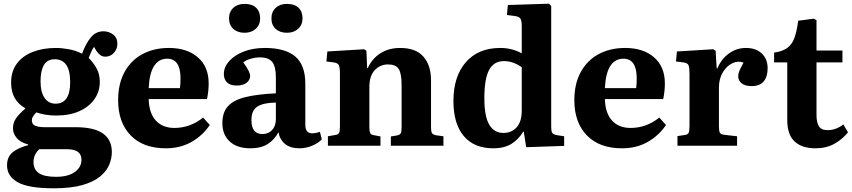

<svg xmlns="http://www.w3.org/2000/svg" viewBox="-20 -787 4603 1037"><path d="M269 230Q134 230 76 197.5Q18 165 18 106Q18 59 49.5 34.5Q81 10 132 -3V-7Q89 -18 69.5 -42.5Q50 -67 50 -94Q50 -122 65 -145.5Q80 -169 116 -200V-203Q81 -222 60.5 -256Q40 -290 40 -341Q40 -402 71.5 -444Q103 -486 158 -507Q213 -528 282 -528Q314 -528 352 -521Q390 -514 423 -497Q444 -553 471 -585.5Q498 -618 539 -618Q568 -618 591 -600.5Q614 -583 614 -550Q614 -523 595.5 -502Q577 -481 549 -481Q532 -481 521 -490Q510 -499 500 -513L488 -534Q479 -521 472.5 -506.5Q466 -492 459 -474Q484 -449 501.5 -418Q519 -387 519 -345Q519 -293 490.5 -252Q462 -211 409.5 -187Q357 -163 283 -163Q250 -163 223 -168Q196 -173 176 -180Q164 -167 158 -157.5Q152 -148 152 -137Q152 -116 170 -108Q188 -100 223 -100H389Q584 -100 584 34Q584 68 570 102.5Q556 137 521 166Q486 195 425 212.5Q364 230 269 230ZM280 -227Q359 -227 359 -343Q359 -407 337.5 -437Q316 -467 276 -467Q235 -467 217 -435.5Q199 -404 199 -348Q199 -290 220.5 -258.5Q242 -227 280 -227ZM282 168Q348 168 384 142Q420 116 420 76Q420 19 343 19H192Q161 48 161 88Q161 129 190.5 148.5Q220 168 282 168Z M876 14Q753 14 685.5 -56Q618 -126 618 -246Q618 -335 653 -398.5Q688 -462 750 -495Q812 -528 892 -528Q990 -528 1048.5 -477.5Q1107 -427 1107 -336Q1107 -295 1098 -252H783Q785 -176 821.5 -136Q858 -96 922 -96Q1007 -96 1077 -152L1113 -112Q1075 -55 1014.5 -20.5Q954 14 876 14ZM783 -311H952Q955 -335 955 -363Q955 -470 883 -470Q838 -470 812.5 -431Q787 -392 783 -311Z M1332 14Q1261 14 1221 -22.5Q1181 -59 1181 -122Q1181 -179 1210.5 -212.5Q1240 -246 1303.5 -262Q1367 -278 1470 -283V-370Q1470 -426 1451 -451.5Q1432 -477 1384 -477Q1359 -477 1333.5 -469.5Q1308 -462 1294 -450Q1315 -421 1323 -404Q1331 -387 1331 -377Q1331 -355 1312 -340Q1293 -325 1258 -325Q1223 -325 1206 -342Q1189 -359 1189 -387Q1189 -424 1217 -456Q1245 -488 1295 -508Q1345 -528 1411 -528Q1520 -528 1574.5 -482Q1629 -436 1629 -335V-113Q1629 -67 1666 -67Q1685 -67 1708 -75L1718 -34Q1696 -12 1663.5 1Q1631 14 1598 14Q1548 14 1519.5 -9.5Q1491 -33 1484 -73Q1463 -33 1426.5 -9.5Q1390 14 1332 14ZM1397 -63Q1430 -63 1450 -85Q1470 -107 1470 -143V-233Q1401 -232 1369.5 -211Q1338 -190 1338 -139Q1338 -63 1397 -63ZM1530 -610Q1492 -610 1469 -631Q1446 -652 1446 -688Q1446 -723 1469 -744.5Q1492 -766 1530 -766Q1571 -766 1592.5 -745Q1614 -724 1614 -688Q1614 -653 1590.5 -631.5Q1567 -610 1530 -610ZM1301 -610Q1263 -610 1240 -631Q1217 -652 1217 -688Q1217 -723 1240 -744.5Q1263 -766 1301 -766Q1342 -766 1363.5 -745Q1385 -724 1385 -688Q1385 -653 1361.5 -631.5Q1338 -610 1301 -610Z M1751 0V-51L1791 -58Q1806 -60 1811 -69Q1816 -78 1816 -105V-391Q1816 -423 1810 -435Q1804 -447 1782 -450L1743 -455L1748 -509L1946 -521L1959 -513L1963 -419H1966Q1990 -471 2035 -499.5Q2080 -528 2141 -528Q2226 -528 2267 -481Q2308 -434 2308 -353V-98Q2308 -76 2313.5 -67.5Q2319 -59 2338 -56L2375 -51V0H2091V-50L2122 -55Q2139 -58 2144 -66.5Q2149 -75 2149 -98V-329Q2149 -391 2133 -415Q2117 -439 2076 -439Q2033 -439 2004 -408Q1975 -377 1975 -318V-100Q1975 -78 1979.5 -68.5Q1984 -59 1999 -57L2035 -50V0Z M2644 14Q2541 14 2485 -52Q2429 -118 2429 -242Q2429 -374 2496 -451Q2563 -528 2682 -528Q2716 -528 2745.5 -520Q2775 -512 2798 -499V-647Q2798 -676 2790.5 -687Q2783 -698 2757 -701L2718 -706L2723 -760L2945 -767L2957 -755V-101Q2957 -78 2962.5 -69.5Q2968 -61 2988 -57L3027 -51V1L2822 8L2809 -75H2805Q2782 -35 2743 -10.5Q2704 14 2644 14ZM2699 -69Q2743 -69 2770.5 -99.5Q2798 -130 2798 -190V-424Q2777 -439 2752.5 -448Q2728 -457 2702 -457Q2647 -457 2621.5 -409Q2596 -361 2596 -256Q2596 -158 2622.5 -113.5Q2649 -69 2699 -69Z M3340 14Q3217 14 3149.5 -56Q3082 -126 3082 -246Q3082 -335 3117 -398.5Q3152 -462 3214 -495Q3276 -528 3356 -528Q3454 -528 3512.5 -477.5Q3571 -427 3571 -336Q3571 -295 3562 -252H3247Q3249 -176 3285.5 -136Q3322 -96 3386 -96Q3471 -96 3541 -152L3577 -112Q3539 -55 3478.5 -20.5Q3418 14 3340 14ZM3247 -311H3416Q3419 -335 3419 -363Q3419 -470 3347 -470Q3302 -470 3276.5 -431Q3251 -392 3247 -311Z M3639 0V-52L3679 -58Q3695 -60 3699.5 -70Q3704 -80 3704 -106V-389Q3704 -421 3699 -434Q3694 -447 3671 -450L3631 -455L3636 -509L3832 -521L3845 -513L3851 -417H3854Q3877 -470 3918 -499Q3959 -528 4009 -528Q4063 -528 4094.5 -498Q4126 -468 4126 -419Q4126 -373 4105 -347.5Q4084 -322 4040 -322Q4003 -322 3985 -337.5Q3967 -353 3967 -375Q3967 -389 3973.5 -404.5Q3980 -420 3996 -449Q3966 -460 3935.5 -445.5Q3905 -431 3884 -396.5Q3863 -362 3863 -314V-104Q3863 -80 3868 -70.5Q3873 -61 3891 -59L3961 -51V0Z M4384 14Q4311 14 4271.5 -23Q4232 -60 4232 -139V-450H4161V-503Q4206 -509 4232 -528Q4258 -547 4271 -583Q4284 -619 4291 -675L4375 -686L4390 -678V-514H4530V-450H4390V-164Q4390 -126 4403 -105Q4416 -84 4450 -84Q4495 -84 4535 -115L4560 -72Q4528 -33 4485 -9.5Q4442 14 4384 14Z"/></svg>

Font: Literata 36pt
Style: Bold
Weight: 700
Designer: Latin by Veronika Burian and Jose Scaglione. Greek by Irene Vlachou. Cyrillic by Vera Evstafieva.
Foundry: TypeTogether
Version: Version 3.002